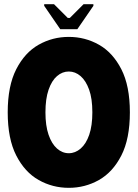

<svg xmlns="http://www.w3.org/2000/svg" viewBox="-20 -889 660 921"><path d="M17 -350Q17 -477 58 -557Q99 -637 165.5 -674.5Q232 -712 310 -712Q388 -712 454.5 -674.5Q521 -637 562 -557Q603 -477 603 -350Q603 -223 562 -143Q521 -63 454.5 -25.5Q388 12 310 12Q232 12 165.5 -25.5Q99 -63 58 -143Q17 -223 17 -350ZM198 -350Q198 -286 213 -242.5Q228 -199 253.5 -176.5Q279 -154 310 -154Q341 -154 367 -176.5Q393 -199 408 -242.5Q423 -286 423 -350Q423 -416 407.5 -459Q392 -502 366.5 -524Q341 -546 310 -546Q279 -546 253.5 -524Q228 -502 213 -458.5Q198 -415 198 -350ZM269 -749 192 -861V-869H239L305 -803H315L381 -869H428V-861L351 -749Z"/></svg>

Font: Phudu ExtraBold
Style: Regular
Weight: 800
Version: Version 1.005;gftools[0.9.23]